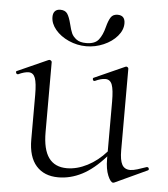

<svg xmlns="http://www.w3.org/2000/svg" viewBox="-46 -613 582 664"><g transform="rotate(5 245.0 -281.0)"><path d="M484 -55Q488 -55 489.5 -50.5Q491 -46 487 -44L375 8L371 9Q362 9 352.5 -13.5Q343 -36 343 -71V-80Q302 -34 262 -13.5Q222 7 180 7Q131 7 103.5 -24Q76 -55 76 -115V-270Q76 -311 69.5 -328.5Q63 -346 47 -346Q32 -346 11 -336H9Q5 -336 3.5 -341Q2 -346 6 -347L111 -394L115 -395Q117 -395 120 -393Q123 -391 123 -388V-145Q123 -85 144 -56Q165 -27 207 -27Q242 -27 278 -45.5Q314 -64 343 -97V-270Q343 -311 336.5 -328.5Q330 -346 313 -346Q298 -346 277 -336H275Q271 -336 270 -341Q269 -346 273 -347L378 -394L381 -395Q384 -395 386.5 -393Q389 -391 389 -388V-105Q389 -71 397.5 -55.5Q406 -40 426 -40Q436 -40 450.5 -44.5Q465 -49 482 -55ZM299 -525Q305 -548 312.5 -559.5Q320 -571 336 -571Q362 -571 362 -543Q362 -520 344 -499Q326 -478 297 -465.5Q268 -453 237 -453Q205 -453 176 -466Q147 -479 129.5 -500Q112 -521 112 -544Q112 -557 118.5 -564Q125 -571 137 -571Q154 -571 161.5 -560Q169 -549 175 -525Q180 -504 185 -493Q190 -482 202 -473Q214 -464 236 -464Q266 -464 279 -480.5Q292 -497 299 -525Z"/></g></svg>

Font: Cormorant Infant Light
Style: Regular
Weight: 300
Designer: Christian Thalmann (Catharsis Fonts)
Version: Version 3.000